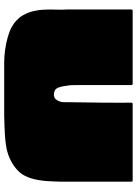

<svg xmlns="http://www.w3.org/2000/svg" viewBox="115 -784 669 940"><g transform="rotate(90 450.0 -314.5)"><path d="M722 -15Q708 -11 685.5 -8Q663 -5 640 -3.5Q617 -2 597 -1.5Q577 -1 562 -0.5Q547 0 547 0H546H287Q257 0 224.5 -4.5Q192 -9 162 -17.5Q132 -26 112.5 -37Q93 -48 79 -62Q65 -76 59.5 -84.5Q54 -93 48 -106Q27 -149 27 -222Q27 -232 27.5 -251Q28 -270 28 -283.5Q28 -297 27 -306V-622Q27 -629 34 -629H390Q397 -629 397 -622Q397 -530 397 -512Q397 -501 397 -454.5Q397 -408 397 -370Q397 -332 398 -320Q398 -318 399 -315Q405 -260 420 -250Q435 -242 447 -243.5Q459 -245 465 -251Q472 -258 476 -268.5Q480 -279 480.5 -286Q481 -293 481 -308.5Q481 -324 481 -328Q482 -350 483 -474.5Q484 -599 483 -622Q483 -629 490 -629H864Q870 -629 870 -622V-281Q870 -273 869 -247.5Q868 -222 867 -208Q860 -119 826 -78Q788 -34 722 -15Z"/></g></svg>

Font: Cubao Free Wide
Style: Wide
Weight: 400
Designer: Aaron Amar
Version: Version 001.001